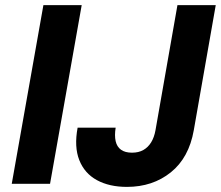

<svg xmlns="http://www.w3.org/2000/svg" viewBox="-20 -720 865 752"><path d="M26 0 150 -700H300L176 0ZM477 12Q408 12 359.5 -14.5Q311 -41 290.5 -93Q270 -145 284 -220H433Q428 -189 433 -167Q438 -145 454 -133.5Q470 -122 497 -122Q523 -122 541.5 -132.5Q560 -143 572 -162.5Q584 -182 589 -210L675 -700H825L739 -210Q720 -102 649 -45Q578 12 477 12Z"/></svg>

Font: DM Sans 10pt Black
Style: Italic
Weight: 900
Italic angle: -10°
Version: Version 4.004;gftools[0.9.30]